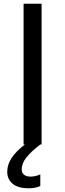

<svg xmlns="http://www.w3.org/2000/svg" viewBox="-20 -778 351 1034"><path d="M204 -758V0H197Q149 37 123 69Q97 101 97 134Q97 152 109 162.5Q121 173 144 173Q172 173 197 161V224Q169 236 135 236Q78 236 48.5 212Q19 188 19 147Q19 108 43 72Q67 36 114 0H107V-758Z"/></svg>

Font: Biryani
Style: Regular
Weight: 400
Designer: Dan Reynolds and Mathieu Reguer
Foundry: Dan Reynolds and Mathieu Reguer
Version: Version 1.004; ttfautohint (v1.1) -l 5 -r 5 -G 72 -x 0 -D la